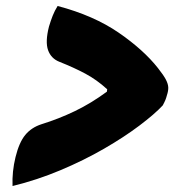

<svg xmlns="http://www.w3.org/2000/svg" viewBox="-20 -622 640 643"><path d="M525 -269Q498 -240 447 -201.5Q396 -163 328.5 -124Q261 -85 182.5 -52Q104 -19 22 1Q20 -47 32 -96Q44 -145 64.5 -170Q85 -195 119 -206Q177 -224 231 -250Q285 -276 338 -315L339 -323Q304 -355 265.5 -375.5Q227 -396 179 -415Q151 -426 141 -454Q131 -482 144 -533Q150 -553 156.5 -569.5Q163 -586 173 -602Q294 -570 377.5 -512.5Q461 -455 509 -394Q528 -370 535.5 -355.5Q543 -341 543.5 -329.5Q544 -318 539 -303Q537 -295 534 -287.5Q531 -280 525 -269Z"/></svg>

Font: Recursive Sn Csl St Blk
Style: Italic
Weight: 900
Italic angle: -15°
Version: Version 1.079;hotconv 1.0.112;makeotfexe 2.5.65598; ttfautoh